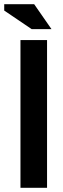

<svg xmlns="http://www.w3.org/2000/svg" viewBox="-41 -890 299 910"><path d="M56 -700H182V0H56ZM203 -752H109L-21 -840V-870H121Z"/></svg>

Font: PT Sans Narrow
Style: Bold
Weight: 700
Width: 3
Designer: A.Korolkova, O.Umpeleva, V.Yefimov
Foundry: ParaType Ltd
Version: Version 2.003W OFL